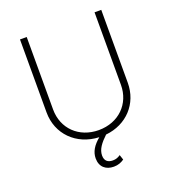

<svg xmlns="http://www.w3.org/2000/svg" viewBox="-164 -852 1075 1192"><g transform="rotate(-20 373.5 -256.0)"><path d="M597.7 -727.3V-248.2C597.7 -122.9 505.3 -30.9 373.6 -30.9C241.8 -30.9 149.5 -122.9 149.5 -248.2V-727.3H105.1V-245.7C104.8 -102.3 210.9 5.3 360.4 11.4C316.8 47.6 294 84.5 294 127.8C294 184.7 331.3 214.5 383.5 214.5C411.9 214.5 433.2 205.6 452.1 192.5L441.1 159.1C426.5 169.4 411.6 175.8 390.6 175.8C356.9 175.8 337.4 159.1 337.4 124.3C337.4 83.8 364.7 49 405.5 10.3C545.1 -3.6 642 -108 642 -245.7V-727.3Z"/></g></svg>

Font: Karasuma Gothic
Style: Thin
Weight: 200
Designer: Rasmus Andersson / Ryoko Ishizuka
Foundry: rsms
Version: Version 1.00